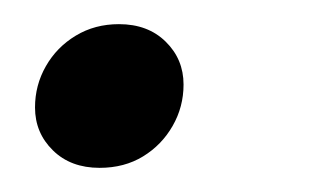

<svg xmlns="http://www.w3.org/2000/svg" viewBox="-20 -132 258 159"><path d="M78.5 -112Q102.5 -112 117.2 -97.5Q132 -83 132 -62Q132 -43.5 123 -27.8Q114 -12 98.5 -2.5Q83 7 62.5 7Q38.5 7 23.8 -7.5Q9 -22 9 -43Q9 -61.5 18 -77.2Q27 -93 42.8 -102.5Q58.5 -112 78.5 -112Z"/></svg>

Font: Newsreader 16pt
Style: Italic
Weight: 400
Italic angle: -17°
Designer: Hugues Gentile
Foundry: Production Type
Version: Version 1.003